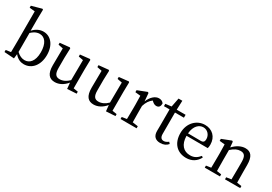

<svg xmlns="http://www.w3.org/2000/svg" viewBox="33 -1775 3906 2754"><g transform="rotate(30 1986.0 -398.0)"><path d="M209 -416C269 -471 311 -479 345 -479C429 -479 489 -404 489 -257C489 -104 419 -42 341 -42C299 -42 254 -59 209 -102ZM207 -646 210 -802 196 -810 30 -764V-731L119 -722V-230C119 -179 118 -102 117 -46L35 -34V0L198 11L207 -64C256 -3 311 14 361 14C493 14 585 -100 585 -265C585 -434 494 -534 376 -534C318 -534 259 -509 207 -452Z M1155 -45V-361L1158 -516L1148 -527L990 -510V-477L1068 -462L1065 -129C1017 -81 965 -57 912 -57C852 -57 821 -91 821 -189V-361L826 -516L815 -527L654 -511V-479L733 -463L730 -184C729 -38 784 14 873 14C942 14 1012 -21 1068 -90L1078 9L1230 0V-33Z M1798 -45V-361L1801 -516L1791 -527L1633 -510V-477L1711 -462L1708 -129C1660 -81 1608 -57 1555 -57C1495 -57 1464 -91 1464 -189V-361L1469 -516L1458 -527L1297 -511V-479L1376 -463L1373 -184C1372 -38 1427 14 1516 14C1585 14 1655 -21 1711 -90L1721 9L1873 0V-33Z M2118 -523 2103 -533 1949 -473V-440L2036 -431C2038 -387 2039 -349 2039 -287V-230C2039 -179 2038 -101 2037 -46L1957 -34V0H2223V-34L2132 -47C2131 -103 2130 -179 2130 -230V-316C2151 -383 2180 -428 2225 -461L2238 -449C2259 -430 2280 -418 2306 -418C2350 -418 2368 -447 2368 -493C2355 -519 2323 -534 2289 -534C2228 -534 2165 -481 2129 -391Z M2725 -67C2696 -46 2676 -36 2650 -36C2611 -36 2587 -60 2587 -118V-471H2735V-519H2588L2594 -670H2531L2502 -522L2404 -510V-471H2497V-205C2497 -164 2496 -140 2496 -114C2496 -26 2542 14 2620 14C2676 14 2719 -7 2747 -42Z M2898 -306C2909 -436 2980 -492 3047 -492C3118 -492 3168 -433 3168 -365C3168 -329 3157 -304 3109 -304ZM3249 -264C3254 -279 3257 -300 3257 -325C3257 -454 3170 -534 3052 -534C2917 -534 2801 -425 2801 -256C2801 -85 2901 14 3048 14C3145 14 3215 -34 3255 -111L3233 -126C3194 -79 3151 -47 3079 -47C2972 -47 2899 -120 2897 -265Z M3862 -46C3861 -101 3860 -177 3860 -230V-335C3860 -476 3813 -534 3720 -534C3652 -534 3579 -495 3523 -433L3514 -523L3499 -533L3345 -473V-440L3432 -431C3434 -387 3435 -349 3435 -287V-230C3435 -179 3434 -102 3433 -46L3352 -34V0H3604V-34L3528 -46C3527 -102 3526 -179 3526 -230V-392C3583 -444 3630 -465 3679 -465C3743 -465 3770 -431 3770 -332V-230C3770 -177 3769 -101 3768 -46L3687 -34V0H3939V-34Z"/></g></svg>

Font: Noto Serif CJK JP Medium
Style: Regular
Weight: 500
Designer: Ryoko NISHIZUKA 西塚涼子 (kana & ideographs); Frank Grießhammer (Latin, Greek & Cyrillic); Wenlong ZHANG 张文龙 (bopomofo); San
Foundry: Adobe Systems Incorporated
Version: Version 1.000;PS 1;hotconv 16.6.53;makeotf.lib2.5.65590